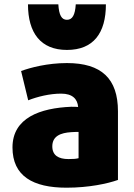

<svg xmlns="http://www.w3.org/2000/svg" viewBox="-20 -848 622 892"><path d="M291 -616C169 -616 110 -695 110 -828H251C254 -778 266 -756 291 -756C316 -756 329 -778 332 -828H472C472 -694 414 -616 291 -616ZM528 -12C480 5 393 24 289 24C133 24 38 -30 38 -163C38 -301 167 -346 311 -352C323 -352 334 -352 343 -351C340 -388 317 -413 264 -413C211 -413 154 -399 111 -382L78 -518C121 -534 201 -555 291 -555C451 -555 528 -483 528 -331ZM345 -113V-235C334 -235 322 -235 311 -234C262 -231 223 -216 223 -168C223 -126 252 -109 298 -109C323 -109 332 -110 345 -113Z"/></svg>

Font: Repo Black
Style: Regular
Weight: 900
Designer: Stefan Peev
Foundry: Context Ltd
Version: Version 1.502